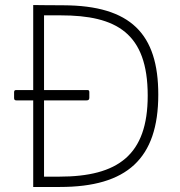

<svg xmlns="http://www.w3.org/2000/svg" viewBox="-20 -743 717 763"><path d="M232 -722C172 -722 114 -723 112 -723V-385H43C38 -385 36 -382 36 -376V-354C36 -347 38 -344 46 -344H112V0H218C484 0 609 -112 609 -367C609 -608 500 -721 232 -722ZM215 -41H155V-344H323C332 -344 335 -347 335 -355V-377C335 -382 333 -385 329 -385H155V-682H221C442 -682 567 -612 567 -363C567 -127 449 -41 215 -41Z"/></svg>

Font: United Sans Thin
Style: Regular
Weight: 100
Designer: Pablo Impallari, Rodrigo Fuenzalida (Modified by Dan O. Williams)
Version: Version 1.000;PS 001.000;hotconv 1.0.88;makeotf.lib2.5.64775